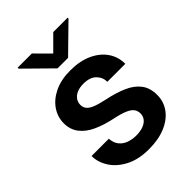

<svg xmlns="http://www.w3.org/2000/svg" viewBox="-214 -832 944 944"><g transform="rotate(-45 257.5 -360.0)"><path d="M257.8 9.8Q185.1 9.8 135 -16.4Q85 -42.5 59.3 -83Q33.7 -123.5 33.7 -166.5H153.8Q155.8 -136.2 171.1 -117.4Q186.5 -98.6 210.2 -90.3Q233.9 -82 259.8 -82Q290 -82 310.5 -90.1Q331.1 -98.1 341.6 -112.1Q352.1 -126 352.1 -144.5Q352.1 -161.1 343.5 -174.3Q335 -187.5 310.8 -198.7Q286.6 -210 239.7 -219.7Q184.1 -231.4 141.6 -251Q99.1 -270.5 75 -301.5Q50.8 -332.5 50.8 -377Q50.8 -420.4 75.7 -457Q100.6 -493.7 147 -515.9Q193.4 -538.1 256.8 -538.1Q323.7 -538.1 371.8 -515.9Q419.9 -493.7 445.8 -455.8Q471.7 -418 471.7 -369.6H346.7Q346.7 -400.9 324.2 -423.6Q301.8 -446.3 256.3 -446.3Q229 -446.3 210 -437.5Q190.9 -428.7 181.6 -414.3Q172.4 -399.9 172.4 -382.8Q172.4 -366.2 181.9 -353.8Q191.4 -341.3 214.4 -331.8Q237.3 -322.3 278.3 -313.5Q337.9 -301.3 382.1 -282Q426.3 -262.7 450.4 -231.2Q474.6 -199.7 474.6 -150.4Q474.6 -104 448 -67.6Q421.4 -31.2 372.6 -10.7Q323.7 9.8 257.8 9.8ZM431.6 -724.6 293.5 -589.4H220.2L84 -723.6V-730.5H182.6L256.8 -655.8L331.5 -730.5H431.6Z"/></g></svg>

Font: Heebo SemiBold
Style: Regular
Weight: 600
Designer: Oded Ezer
Foundry: Ezer Type House
Version: Version 3.100